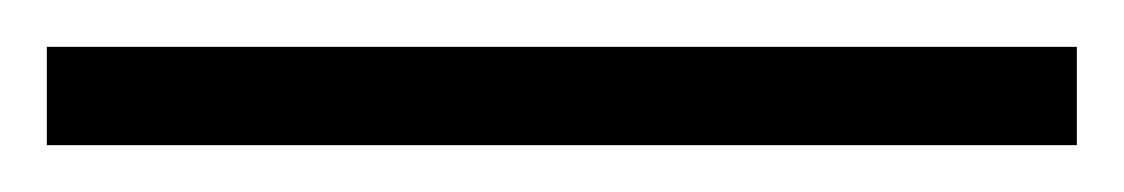

<svg xmlns="http://www.w3.org/2000/svg" viewBox="-20 -20 480 82"><path d="M439.9 0V42H0V0Z"/></svg>

Font: Inter 16pt ExtraLight
Style: Regular
Weight: 250
Version: Version 4.001;git-66647c0bb